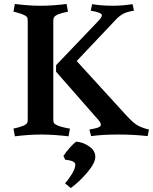

<svg xmlns="http://www.w3.org/2000/svg" viewBox="-20 -679 772 969"><path d="M494 -602Q494 -616 438 -625L445 -658Q494 -650 546 -650Q598 -650 649 -658L656 -625Q622 -620 602 -609.5Q582 -599 561 -576L367 -371L618 -96Q652 -59 674 -46.5Q696 -34 732 -25L725 8Q658 0 576.5 0Q495 0 440 8L431 -25Q435 -26 443 -27.5Q451 -29 455 -30Q459 -31 465.5 -32.5Q472 -34 475.5 -35.5Q479 -37 482 -39Q489 -43 489 -51.5Q489 -60 471 -80L263 -317V-350L479 -576Q494 -592 494 -602ZM249 -572V-78Q249 -65 251.5 -59.5Q254 -54 264 -49Q280 -40 320 -32L333 -30L326 9Q251 0 187.5 0Q124 0 55 9L48 -30Q110 -43 118 -60Q120 -65 120 -78V-572Q120 -585 117.5 -590.5Q115 -596 106 -601Q89 -610 58 -618L48 -620L55 -659Q124 -650 185.5 -650Q247 -650 316 -659L323 -620Q259 -608 252 -590Q249 -585 249 -572ZM337 270 308 246Q326 227 343 199Q360 171 360 151.5Q360 132 309 127L300 108Q311 91 330.5 68.5Q350 46 364 36Q398 38 429.5 59.5Q461 81 461 112.5Q461 144 419.5 192.5Q378 241 337 270Z"/></svg>

Font: Buenard
Style: Bold
Weight: 700
Foundry: FontFuror
Version: Version 1.002 2011